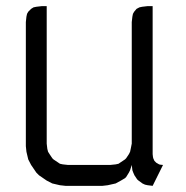

<svg xmlns="http://www.w3.org/2000/svg" viewBox="-20 -604 604 624"><path d="M64 -128.9V-532.2L65.9 -549.8L67.9 -559.1L71.8 -565.9L81.1 -575.2L88.9 -580.1L98.1 -582L115.2 -584H131.8V-137.2L133.8 -120.1L136.2 -110.8L141.1 -103L149.9 -89.8L153.8 -85.9L167 -77.1L174.8 -71.8L184.1 -69.8L201.2 -67.9H337.9L356 -69.8L365.2 -71.8L373 -77.1L386.2 -85.9L390.1 -89.8L398.9 -103L402.8 -110.8L404.8 -120.1L408.2 -137.2V-532.2L410.2 -549.8L412.1 -559.1L416 -565.9L423.8 -575.2L433.1 -580.1L441.9 -582L459 -584H476.1V-103L477.1 -94.2L478 -89.8L481.9 -81.1L487.8 -75.2L497.1 -69.8L501 -68.8L509.8 -67.9L476.1 0L460 -2L451.2 -3.9L442.9 -7.8L430.2 -17.1L425.8 -21L417 -34.2L413.1 -43L410.2 -50.8L408.2 -67.9L402.8 -50.8L398.9 -43L390.1 -28.8L386.2 -24.9L373 -17.1L356 -7.8L330.1 -2L313 0H192.9L174.8 -2L149.9 -7.8L131.8 -17.1L106.9 -34.2L98.1 -43L81.1 -67.9L71.8 -85.9L65.9 -110.8Z"/></svg>

Font: Petahja
Style: Regular
Weight: 400
Designer: T. Christopher White
Version: Version 1.1